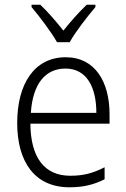

<svg xmlns="http://www.w3.org/2000/svg" viewBox="-20 -785 536 815"><path d="M222 -606H276C300 -650 351 -715 385 -755V-765H348C313 -731 280 -694 249 -655C219 -693 183 -735 151 -765H114V-755C147 -716 197 -650 222 -606ZM259 -542C126 -542 53 -429 53 -263C53 -97 128 10 275 10C334 10 378 -1 424 -24V-75C373 -49 333 -39 278 -39C169 -39 110 -116 109 -260H445V-300C445 -437 384 -542 259 -542ZM258 -494C348 -494 389 -415 389 -306H111C119 -430 173 -494 258 -494Z"/></svg>

Font: Noto Sans Malayalam SemiCondensed Light
Style: Regular
Weight: 300
Width: 4
Designer: Jelle Bosma - Monotype Design Team
Foundry: Monotype Imaging Inc.
Version: Version 2.104